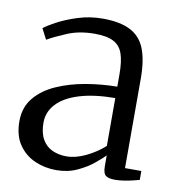

<svg xmlns="http://www.w3.org/2000/svg" viewBox="-68 -617 641 689"><g transform="rotate(10 252.0 -272.0)"><path d="M181 10Q139.5 10 103.2 -5.8Q67 -21.5 44 -54.8Q21 -88 21 -140.5Q21 -191 49.8 -225.8Q78.5 -260.5 125.8 -281.5Q173 -302.5 230.2 -312.5Q287.5 -322.5 345.5 -323V-367.5Q345.5 -414.5 336 -442.5Q326.5 -470.5 302.2 -483.2Q278 -496 233.5 -496Q177.5 -496 134 -477.8Q90.5 -459.5 64.5 -444.5L44.5 -483Q56 -493 87.5 -510Q119 -527 162.2 -540.8Q205.5 -554.5 252 -554.5Q315.5 -554.5 353.2 -535Q391 -515.5 407.2 -474Q423.5 -432.5 423.5 -366V-40H483V-7.5Q472.5 -4.5 457.5 -1Q442.5 2.5 426 5Q409.5 7.5 394.5 7.5Q372.5 7.5 361.8 0Q351 -7.5 351 -34.5V-73.5Q339.5 -61.5 315.2 -41.5Q291 -21.5 257 -5.8Q223 10 181 10ZM208.5 -45Q242 -45 279 -62.8Q316 -80.5 345.5 -107V-281.5Q269 -281 215.8 -264.8Q162.5 -248.5 134.8 -219Q107 -189.5 107 -150Q107 -113 120.5 -89.5Q134 -66 157.2 -55.5Q180.5 -45 208.5 -45Z"/></g></svg>

Font: Merriweather 48pt Light
Style: Regular
Weight: 300
Version: Version 2.100